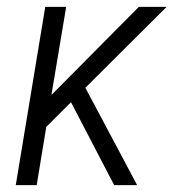

<svg xmlns="http://www.w3.org/2000/svg" viewBox="-20 -540 540 560"><path d="M380 0H313L187 -242L115 -170L87 0H26L112 -520H173L130 -263L385 -520H466L229 -284Z"/></svg>

Font: Iosevka Term Curly Light
Style: Italic
Weight: 300
Italic angle: -9°
Designer: Belleve Invis
Foundry: Belleve Invis
Version: Version 32.3.0